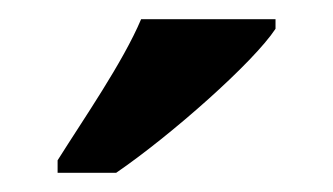

<svg xmlns="http://www.w3.org/2000/svg" viewBox="-20 -786 347 200"><path d="M40 -619V-606H101C158 -645 244 -721 267 -756V-766H127C108 -721 67 -662 40 -619Z"/></svg>

Font: Noto Serif Tamil Condensed
Style: Bold
Weight: 700
Width: 3
Designer: Indian Type Foundry, Tom Grace, and the Monotype Design Team
Foundry: Monotype Imaging Inc.
Version: Version 2.004